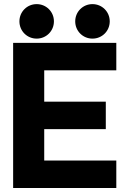

<svg xmlns="http://www.w3.org/2000/svg" viewBox="-20 -936 645 956"><path d="M354.5 -829.6C354.5 -781.7 392.6 -743.7 440.4 -743.7C488.3 -743.7 526.4 -781.7 526.4 -829.6C526.4 -877.4 488.3 -915.5 440.4 -915.5C392.6 -915.5 354.5 -877.4 354.5 -829.6ZM76.7 -829.6C76.7 -781.7 114.7 -743.7 162.6 -743.7C210.4 -743.7 248.5 -781.7 248.5 -829.6C248.5 -877.4 210.4 -915.5 162.6 -915.5C114.7 -915.5 76.7 -877.4 76.7 -829.6ZM506.8 -429.7H200.2V-585.9H559.1V-722.7H45.4V0H559.1V-136.7H200.2V-293H506.8Z"/></svg>

Font: Giphurs ExtraBold
Style: Regular
Weight: 800
Version: Version 1.000